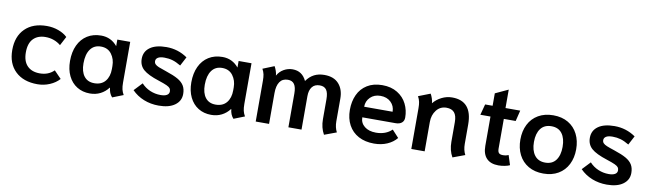

<svg xmlns="http://www.w3.org/2000/svg" viewBox="-39 -1139 5553 1643"><g transform="rotate(10 2738.0 -317.0)"><path d="M38 -242Q38 -360 106.5 -427.5Q175 -495 295 -495Q349 -495 396.5 -477.5Q444 -460 474 -431L433 -353Q407 -375 373 -387.5Q339 -400 300 -400Q233 -400 194.5 -360.5Q156 -321 156 -242Q156 -165 195 -125Q234 -85 304 -85Q379 -85 427 -133L489 -69Q457 -33 406.5 -11.5Q356 10 300 10Q178 10 108 -57Q38 -124 38 -242Z M541 -235Q541 -314 568.5 -372.5Q596 -431 647 -463Q698 -495 767 -495Q853 -495 908 -428V-485H1020V-132Q1020 -96 1025.5 -72.5Q1031 -49 1044 -27L950 10Q922 -21 918 -68H915Q887 -31 846.5 -10.5Q806 10 756 10Q692 10 643.5 -20Q595 -50 568 -105.5Q541 -161 541 -235ZM906 -229V-255Q906 -315 873.5 -358.5Q841 -402 781 -402Q722 -402 690 -358Q658 -314 658 -235Q658 -163 689 -123Q720 -83 778 -83Q840 -83 873 -123Q906 -163 906 -229Z M1120 -83 1187 -154Q1219 -119 1262.5 -100.5Q1306 -82 1354 -82Q1390 -82 1409 -93.5Q1428 -105 1428 -126Q1428 -142 1420.5 -152.5Q1413 -163 1390.5 -173.5Q1368 -184 1319 -200Q1222 -231 1182 -266.5Q1142 -302 1142 -360Q1142 -423 1192 -459Q1242 -495 1334 -495Q1435 -495 1517 -438L1476 -360Q1436 -384 1403 -393.5Q1370 -403 1333 -403Q1295 -403 1276.5 -391.5Q1258 -380 1258 -360Q1258 -344 1268 -333.5Q1278 -323 1299.5 -314Q1321 -305 1367 -290Q1434 -268 1471.5 -246.5Q1509 -225 1526.5 -196Q1544 -167 1544 -124Q1544 -63 1493.5 -26.5Q1443 10 1354 10Q1284 10 1224 -14Q1164 -38 1120 -83Z M1595 -235Q1595 -314 1622.5 -372.5Q1650 -431 1701 -463Q1752 -495 1821 -495Q1907 -495 1962 -428V-485H2074V-132Q2074 -96 2079.5 -72.5Q2085 -49 2098 -27L2004 10Q1976 -21 1972 -68H1969Q1941 -31 1900.5 -10.5Q1860 10 1810 10Q1746 10 1697.5 -20Q1649 -50 1622 -105.5Q1595 -161 1595 -235ZM1960 -229V-255Q1960 -315 1927.5 -358.5Q1895 -402 1835 -402Q1776 -402 1744 -358Q1712 -314 1712 -235Q1712 -163 1743 -123Q1774 -83 1832 -83Q1894 -83 1927 -123Q1960 -163 1960 -229Z M2759 -120V-293Q2759 -348 2741 -374Q2723 -400 2683 -400Q2639 -400 2616.5 -371Q2594 -342 2594 -291V0H2480V-294Q2480 -348 2462 -374Q2444 -400 2406 -400Q2359 -400 2335.5 -365.5Q2312 -331 2312 -268V0H2196V-354Q2196 -387 2191.5 -409Q2187 -431 2174 -455L2273 -495Q2282 -479 2289.5 -457.5Q2297 -436 2298 -417Q2318 -454 2354 -474.5Q2390 -495 2430 -495Q2514 -495 2551 -415Q2580 -456 2618 -475.5Q2656 -495 2707 -495Q2789 -495 2832 -447Q2875 -399 2875 -320V-122Q2875 -69 2896 -29L2791 10Q2759 -46 2759 -120Z M2972 -239Q2972 -312 2998.5 -370Q3025 -428 3079 -461.5Q3133 -495 3210 -495Q3287 -495 3341.5 -461.5Q3396 -428 3423 -373.5Q3450 -319 3450 -256Q3450 -226 3430.5 -210Q3411 -194 3377 -194H3088Q3088 -145 3125.5 -115Q3163 -85 3225 -85Q3310 -85 3363 -136L3421 -73Q3389 -34 3338.5 -12Q3288 10 3225 10Q3147 10 3090 -20.5Q3033 -51 3002.5 -107.5Q2972 -164 2972 -239ZM3335 -286Q3335 -336 3300.5 -369Q3266 -402 3210 -402Q3156 -402 3122 -368.5Q3088 -335 3088 -286Z M3875 -120V-291Q3875 -347 3852.5 -373.5Q3830 -400 3784 -400Q3730 -400 3697 -358Q3664 -316 3664 -255V0H3548V-354Q3548 -386 3543.5 -408.5Q3539 -431 3526 -455L3629 -495Q3638 -480 3645.5 -457.5Q3653 -435 3654 -416Q3682 -451 3725.5 -473Q3769 -495 3817 -495Q3991 -495 3991 -291V-122Q3991 -69 4012 -29L3907 10Q3875 -46 3875 -120Z M4167 -136V-391H4079L4104 -485H4169V-593L4281 -645V-485H4409L4386 -391H4283V-133Q4283 -106 4293.5 -95Q4304 -84 4328 -84Q4357 -84 4377 -94L4404 -10Q4389 -2 4360.5 3.5Q4332 9 4306 9Q4238 9 4202.5 -28Q4167 -65 4167 -136Z M4453 -242Q4453 -316 4482 -373.5Q4511 -431 4566 -463Q4621 -495 4696 -495Q4771 -495 4825.5 -463Q4880 -431 4909 -373.5Q4938 -316 4938 -242Q4938 -168 4909 -110.5Q4880 -53 4825.5 -21Q4771 11 4696 11Q4621 11 4566 -21Q4511 -53 4482 -110.5Q4453 -168 4453 -242ZM4820 -242Q4820 -316 4788.5 -358Q4757 -400 4696 -400Q4635 -400 4603 -358Q4571 -316 4571 -242Q4571 -169 4603 -126.5Q4635 -84 4696 -84Q4757 -84 4788.5 -126.5Q4820 -169 4820 -242Z M5014 -83 5081 -154Q5113 -119 5156.5 -100.5Q5200 -82 5248 -82Q5284 -82 5303 -93.5Q5322 -105 5322 -126Q5322 -142 5314.5 -152.5Q5307 -163 5284.5 -173.5Q5262 -184 5213 -200Q5116 -231 5076 -266.5Q5036 -302 5036 -360Q5036 -423 5086 -459Q5136 -495 5228 -495Q5329 -495 5411 -438L5370 -360Q5330 -384 5297 -393.5Q5264 -403 5227 -403Q5189 -403 5170.5 -391.5Q5152 -380 5152 -360Q5152 -344 5162 -333.5Q5172 -323 5193.5 -314Q5215 -305 5261 -290Q5328 -268 5365.5 -246.5Q5403 -225 5420.5 -196Q5438 -167 5438 -124Q5438 -63 5387.5 -26.5Q5337 10 5248 10Q5178 10 5118 -14Q5058 -38 5014 -83Z"/></g></svg>

Font: Niramit SemiBold
Style: Regular
Weight: 600
Designer: Katatrad Aksorn Co.,Ltd.
Foundry: Cadson Demak Co.,Ltd.
Version: Version 1.001; ttfautohint (v1.6)